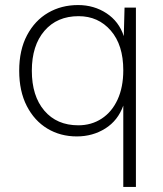

<svg xmlns="http://www.w3.org/2000/svg" viewBox="-20 -530 647 760"><path d="M468 210V-112Q447 -53 397 -21.5Q347 10 284 10Q219 10 167.5 -21Q116 -52 86 -110.5Q56 -169 56 -250Q56 -332 87 -390.5Q118 -449 170.5 -479.5Q223 -510 289 -510Q352 -510 401.5 -477.5Q451 -445 470 -387L473 -500H518V210ZM290 -34Q342 -34 382.5 -60.5Q423 -87 445.5 -136Q468 -185 468 -252Q468 -352 418.5 -409Q369 -466 291 -466Q206 -466 156 -408Q106 -350 106 -250Q106 -150 155.5 -92Q205 -34 290 -34Z"/></svg>

Font: Work Sans Light
Style: Regular
Weight: 300
Designer: Wei Huang
Foundry: Wei Huang
Version: Version 2.012; ttfautohint (v1.8.3)